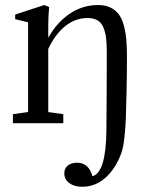

<svg xmlns="http://www.w3.org/2000/svg" viewBox="-20 -480 577 748"><path d="M30.3 0V-35.2L89.4 -43.5V-393.1L39.1 -405.3V-423.3L152.3 -460.4L171.4 -452.6Q168 -414.1 168 -379.9V-333Q202.1 -393.6 252.4 -427Q302.7 -460.4 361.8 -460.4Q389.6 -460.4 409.7 -450.9Q429.7 -441.4 442.1 -425Q454.6 -408.7 461.9 -382.6Q469.2 -356.4 471.9 -327.9Q474.6 -299.3 474.6 -261.2Q474.6 -198.7 473.1 -125.5Q471.7 -53.2 470.2 -17.8Q468.8 17.6 464.6 56.4Q460.4 95.2 452.6 116.7Q430.7 176.8 391.1 212.2Q351.6 247.6 300.3 247.6Q269 247.6 249.8 233.2Q230.5 218.8 230.5 194.8Q230.5 176.3 244.1 165Q257.8 153.8 280.3 153.8Q325.2 153.8 340.3 206.5Q392.6 192.4 394.5 29.3Q396 -124 396 -276.9Q396 -310.1 393.3 -331.8Q390.6 -353.5 383.1 -372.6Q375.5 -391.6 360.1 -400.6Q344.7 -409.7 320.8 -409.7Q273.4 -409.7 234.4 -378.4Q195.3 -347.2 168 -289.6V-43.5L226.6 -35.2V0Z"/></svg>

Font: Elstob 8pt
Style: Regular
Weight: 400
Designer: Peter S. Baker
Version: Version 1.015